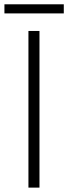

<svg xmlns="http://www.w3.org/2000/svg" viewBox="-29 -855 311 875"><path d="M100.6 0V-713.9H150.9V0ZM261.7 -835.4V-793.9H-8.8V-835.4Z"/></svg>

Font: Open Sans Light
Style: Regular
Weight: 300
Designer: Monotype Design Team
Foundry: Monotype Imaging Inc.
Version: Version 3.000; ttfautohint (v1.8.4)